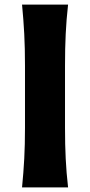

<svg xmlns="http://www.w3.org/2000/svg" viewBox="-20 -809 388 829"><path d="M75.2 0Q81.5 -64 84.7 -123.8Q87.9 -183.6 87.9 -257.8V-524.9Q87.9 -601.1 84.7 -662.4Q81.5 -723.6 75.2 -789.1H273.9Q266.6 -723.6 263.7 -662.4Q260.7 -601.1 260.7 -524.9V-257.8Q260.7 -183.6 263.7 -123.8Q266.6 -64 273.9 0Z"/></svg>

Font: Pinar Bold
Style: Regular
Weight: 700
Designer: Amin Abedi
Version: Version 3.000